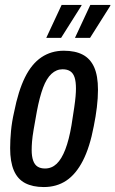

<svg xmlns="http://www.w3.org/2000/svg" viewBox="-20 -744 466 776"><path d="M157 12Q112 12 81.5 -4Q51 -20 36 -55Q21 -90 21 -145Q21 -178 24.5 -215Q28 -252 37 -291Q54 -377 81 -431.5Q108 -486 147.5 -512.5Q187 -539 238 -539Q284 -539 314.5 -523Q345 -507 360.5 -472.5Q376 -438 376 -381Q376 -348 371.5 -310.5Q367 -273 359 -234Q343 -149 315 -94.5Q287 -40 248 -14Q209 12 157 12ZM162 -63Q189 -63 209 -82Q229 -101 244 -140Q259 -179 269 -238Q276 -282 280 -309.5Q284 -337 285.5 -355Q287 -373 287 -386Q287 -414 281.5 -431Q276 -448 264 -456Q252 -464 233 -464Q208 -464 188 -445.5Q168 -427 154 -389.5Q140 -352 129 -294Q121 -250 116 -220.5Q111 -191 109.5 -172Q108 -153 108 -138Q108 -112 114 -95Q120 -78 132 -70.5Q144 -63 162 -63ZM167 -591 229 -724H310L309 -721L227 -591ZM283 -591 345 -724H426V-721L344 -591Z"/></svg>

Font: Archivo ExtraCondensed Medium
Style: Italic
Weight: 500
Width: 2
Italic angle: -10°
Designer: Hector Gatti
Foundry: Omnibus-Type
Version: Version 2.001